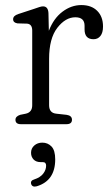

<svg xmlns="http://www.w3.org/2000/svg" viewBox="-20 -478 426 739"><path d="M166.5 -428 168 -359.5Q186.5 -407.5 220.5 -433Q254.5 -458.5 293 -458.5Q332 -458.5 354.2 -436.2Q376.5 -414 376.5 -376Q376.5 -352 366.5 -339.5Q356.5 -327 340 -327Q305.5 -327 305.5 -365V-379Q305.5 -411.5 270 -411.5Q232 -411.5 200.5 -370.8Q169 -330 169 -251.5V-73Q169 -43.5 196 -40.5L236.5 -36Q257 -33 257 -17Q257 0 235.5 0H60.5Q39.5 0 39.5 -17Q39.5 -30 57.5 -36L79.5 -40.5Q104 -46 104 -73V-360.5Q104 -385 84.5 -387L47.5 -388Q30.5 -390.5 30.5 -404Q30.5 -417.5 50.5 -424L111.5 -444Q123 -448 131.5 -450.8Q140 -453.5 145.5 -453.5Q165 -453.5 166.5 -428ZM136.5 146Q119 146 109.2 135.8Q99.5 125.5 99.5 110Q99.5 93 112 82Q124.5 71 143 71Q164 71 178.2 85.8Q192.5 100.5 192.5 135.5Q192.5 217.5 121.5 239Q104.5 243.5 100 230.5Q96 217 112 212.5Q135 205 146.2 190.5Q157.5 176 157.5 159.5Q157.5 146 144.5 146Z"/></svg>

Font: Fraunces 72pt SuperSoft Light
Style: Regular
Weight: 300
Version: Version 1.000;[0bf87f6ff]